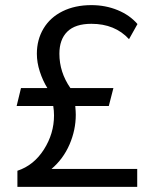

<svg xmlns="http://www.w3.org/2000/svg" viewBox="-20 -730 602 750"><path d="M48 -63Q112 -84 151.5 -146Q191 -208 191 -279Q191 -298 188 -316H45L62 -386H165Q147 -415 135.5 -450.5Q124 -486 124 -520Q124 -575 150 -618.5Q176 -662 224.5 -686Q273 -710 337 -710Q392 -710 439.5 -690.5Q487 -671 517 -636L484 -577Q429 -637 337 -637Q274 -637 243 -606.5Q212 -576 212 -520Q212 -448 255 -386H423L405 -316H274Q276 -294 276 -282Q276 -222 251.5 -165.5Q227 -109 181 -70H516V0H48Z"/></svg>

Font: Niramit
Style: Regular
Weight: 400
Version: Version 1.000; ttfautohint (v1.6)